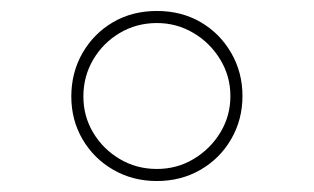

<svg xmlns="http://www.w3.org/2000/svg" viewBox="-20 -729 572 350"><path d="M266 -399Q222 -399 186.5 -419.5Q151 -440 130.5 -475Q110 -510 110 -553Q110 -597 130.5 -632.5Q151 -668 186 -688.5Q221 -709 266 -709Q311 -709 346 -688.5Q381 -668 401.5 -632.5Q422 -597 422 -554Q422 -511 401.5 -475.5Q381 -440 345.5 -419.5Q310 -399 266 -399ZM266 -421Q303 -421 333.5 -439.5Q364 -458 382 -488Q400 -518 400 -554Q400 -590 381.5 -620.5Q363 -651 332.5 -669Q302 -687 266 -687Q229 -687 198.5 -669Q168 -651 150 -620.5Q132 -590 132 -553Q132 -517 150 -487Q168 -457 198.5 -439Q229 -421 266 -421Z"/></svg>

Font: Lexend Deca Thin
Style: Regular
Weight: 250
Designer: Bonnie Shaver-Troup, Thomas Jockin
Foundry: Lexend
Version: Version 1.007